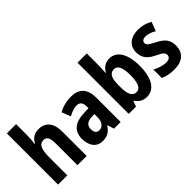

<svg xmlns="http://www.w3.org/2000/svg" viewBox="-8 -1383 2015 2015"><g transform="rotate(-45 1000.0 -375.0)"><path d="M198 -596V-760H61V0H198V-261C198 -381 218 -439 286 -439C330 -439 349 -402 349 -322V0H486V-360C486 -490 428 -557 326 -557C267 -557 222 -530 196 -477H188C194 -510 198 -550 198 -596Z M812 -557C739 -557 675 -540 624 -510L662 -411C708 -436 750 -450 786 -450C831 -450 854 -423 854 -362V-341L779 -338C647 -333 577 -275 577 -161C577 -65 624 10 716 10C788 10 828 -17 865 -74H868L891 0H990V-363C990 -491 927 -557 812 -557ZM811 -252 854 -254V-205C854 -137 819 -96 771 -96C736 -96 715 -119 715 -167C715 -220 743 -248 811 -252Z M1247 -574V-760H1110V0H1218L1239 -59H1247C1280 -12 1315 10 1374 10C1483 10 1549 -94 1549 -274C1549 -455 1483 -556 1376 -556C1318 -556 1276 -528 1247 -476H1242C1244 -513 1247 -547 1247 -574ZM1332 -442C1385 -442 1411 -386 1411 -276C1411 -160 1384 -103 1333 -103C1271 -103 1247 -154 1247 -264V-288C1247 -388 1268 -442 1332 -442Z M1969 -160C1969 -247 1921 -290 1845 -329C1769 -369 1752 -380 1752 -409C1752 -435 1772 -451 1808 -451C1846 -451 1888 -435 1925 -413L1963 -514C1912 -542 1862 -557 1804 -557C1692 -557 1621 -500 1621 -402C1621 -319 1664 -272 1740 -235C1819 -198 1835 -181 1835 -152C1835 -120 1813 -103 1769 -103C1721 -103 1665 -122 1622 -147V-21C1669 0 1719 10 1779 10C1902 10 1969 -51 1969 -160Z"/></g></svg>

Font: Noto Sans Georgian Condensed Bold
Style: Regular
Weight: 700
Width: 3
Designer: Monotype Design Team, Akaki Razmadze
Foundry: Google LLC
Version: Version 2.005